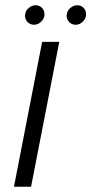

<svg xmlns="http://www.w3.org/2000/svg" viewBox="-20 -709 347 729"><path d="M33 0ZM98 0 205 -550H140L33 0ZM75 -649Q75 -654 76 -657Q78 -670 90 -679.5Q102 -689 115 -689Q130 -689 139.5 -679Q149 -669 149 -654Q149 -640 137 -627.5Q125 -615 109 -615Q95 -615 85 -625Q75 -635 75 -649ZM233 -649Q233 -654 234 -657Q236 -670 248 -679.5Q260 -689 273 -689Q288 -689 297.5 -679Q307 -669 307 -654Q307 -640 295 -627.5Q283 -615 267 -615Q253 -615 243 -625Q233 -635 233 -649Z"/></svg>

Font: Cambay Devanagari
Style: Italic
Weight: 400
Italic angle: -11°
Designer: Pooja Saxena
Foundry: Pooja Saxena
Version: Version 1.018;PS 001.018;hotconv 1.0.70;makeotf.lib2.5.58329